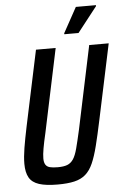

<svg xmlns="http://www.w3.org/2000/svg" viewBox="-60 -931 637 981"><g transform="rotate(-5 259.0 -440.0)"><path d="M196 8Q136 8 100.5 -3.5Q65 -15 50 -41.5Q35 -68 35 -112Q35 -147 42.5 -193Q50 -239 63 -301L145 -688H246L156 -261Q145 -214 139.5 -182.5Q134 -151 134 -131Q134 -111 141 -99.5Q148 -88 163 -84Q178 -80 204 -80Q234 -80 252.5 -87Q271 -94 283.5 -112.5Q296 -131 305.5 -167Q315 -203 328 -261L418 -688H518L436 -301Q420 -225 406.5 -171.5Q393 -118 377.5 -83Q362 -48 339 -28Q316 -8 281.5 0Q247 8 196 8ZM296 -754V-759L367 -888H470V-883L369 -754Z"/></g></svg>

Font: Saira Condensed Medium
Style: Italic
Weight: 500
Width: 3
Italic angle: -12°
Designer: Hector Gatti with collaboration of the Omnibus-Type team
Foundry: Omnibus-Type
Version: Version 1.101